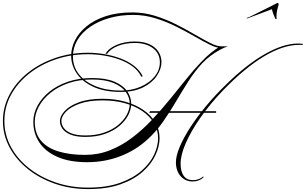

<svg xmlns="http://www.w3.org/2000/svg" viewBox="-34 -1036 2093 1314"><path d="M987 -264 993 -275H1445V-264ZM2039 -736 2036 -728Q2033 -729 2029 -729Q2025 -729 2013 -729Q1904 -729 1771.5 -649.5Q1639 -570 1488 -413Q1403 -324 1338.5 -232Q1274 -140 1238 -58Q1202 24 1202 84Q1202 139 1223.5 168Q1245 197 1286 197Q1327 197 1358 171V179Q1327 206 1285 206Q1234 206 1202 169.5Q1170 133 1170 74Q1170 31 1196 -31Q1222 -93 1269 -165.5Q1316 -238 1379.5 -314Q1443 -390 1517 -461Q1654 -595 1780 -666.5Q1906 -738 2005 -738Q2008 -738 2006.5 -738Q2005 -738 2010 -738Q2015 -738 2039 -736ZM699 -668H688Q710 -706 765 -729Q820 -752 888 -752Q950 -752 990.5 -732.5Q1031 -713 1051 -681Q1071 -649 1071 -612Q1071 -564 1039 -516.5Q1007 -469 945 -438Q883 -407 792 -407Q679 -407 603.5 -442.5Q528 -478 490.5 -534.5Q453 -591 453 -654Q453 -708 479.5 -760.5Q506 -813 559 -856.5Q612 -900 690.5 -925.5Q769 -951 872 -951Q952 -951 1027.5 -927.5Q1103 -904 1172 -869Q1241 -834 1300 -799.5Q1359 -765 1405.5 -741.5Q1452 -718 1482 -719V-708Q1449 -707 1402.5 -730Q1356 -753 1298 -786.5Q1240 -820 1172 -854Q1104 -888 1029.5 -911Q955 -934 877 -934Q789 -934 714 -912.5Q639 -891 583 -852.5Q527 -814 496 -762Q465 -710 465 -649Q465 -580 506.5 -527.5Q548 -475 622 -445.5Q696 -416 793 -416Q867 -416 927.5 -442Q988 -468 1024 -512Q1060 -556 1060 -610Q1060 -670 1013 -706Q966 -742 888 -742Q824 -742 773.5 -722Q723 -702 699 -668ZM568 248Q696 248 787 215.5Q878 183 936 131.5Q994 80 1021 21.5Q1048 -37 1048 -90Q1048 -146 1019.5 -193.5Q991 -241 940 -276Q889 -311 819.5 -330Q750 -349 667 -349Q572 -349 509.5 -326Q447 -303 416.5 -270.5Q386 -238 386 -208Q386 -184 402 -161Q418 -138 454 -123.5Q490 -109 551 -109Q623 -109 679 -128.5Q735 -148 774 -180Q813 -212 833.5 -250.5Q854 -289 854 -326Q854 -369 826.5 -407Q799 -445 742 -468.5Q685 -492 596 -492Q506 -492 434 -467Q362 -442 310.5 -400Q259 -358 231.5 -306.5Q204 -255 204 -203Q204 -123 246.5 -73Q289 -23 366.5 0.5Q444 24 548 24Q638 24 718 -7.5Q798 -39 869.5 -93Q941 -147 1004.5 -214.5Q1068 -282 1126.5 -353.5Q1185 -425 1238 -491.5Q1291 -558 1342 -611Q1377 -648 1409.5 -674.5Q1442 -701 1474 -719H1526Q1502 -712 1470 -694.5Q1438 -677 1406.5 -653.5Q1375 -630 1350 -603Q1299 -548 1255.5 -480Q1212 -412 1170 -340.5Q1128 -269 1081.5 -202.5Q1035 -136 978 -84Q895 -7 788.5 33.5Q682 74 563 74Q441 74 358.5 37.5Q276 1 235 -61.5Q194 -124 194 -203Q194 -259 222.5 -312Q251 -365 303.5 -408Q356 -451 430.5 -476.5Q505 -502 596 -502Q690 -502 749 -477Q808 -452 836 -412Q864 -372 864 -326Q864 -287 843 -247Q822 -207 782 -173.5Q742 -140 684 -119.5Q626 -99 551 -99Q487 -99 448.5 -115Q410 -131 393 -156Q376 -181 376 -207Q376 -240 408 -275.5Q440 -311 505 -335.5Q570 -360 668 -360Q752 -360 823 -340Q894 -320 947 -283.5Q1000 -247 1029 -198Q1058 -149 1058 -90Q1058 -35 1030 25.5Q1002 86 943 139Q884 192 791.5 225Q699 258 569 258Q448 258 342.5 221.5Q237 185 157 121Q77 57 31.5 -27.5Q-14 -112 -14 -208Q-14 -304 31.5 -389Q77 -474 157 -538Q237 -602 342.5 -638.5Q448 -675 568 -675Q622 -675 679.5 -665.5Q737 -656 789.5 -636.5Q842 -617 882 -586.5Q922 -556 943 -514L933 -511Q913 -552 874 -581Q835 -610 784 -628.5Q733 -647 677.5 -656Q622 -665 568 -665Q450 -665 346.5 -629.5Q243 -594 164 -531Q85 -468 40.5 -385.5Q-4 -303 -4 -208Q-4 -114 40.5 -31Q85 52 164 114.5Q243 177 346.5 212.5Q450 248 568 248ZM1656 -909 1655 -913Q1670 -918 1700.5 -933.5Q1731 -949 1765.5 -966Q1800 -983 1827.5 -997Q1855 -1011 1864 -1016Q1873 -1016 1873 -1005Q1868 -990 1863 -967.5Q1858 -945 1858 -924Q1858 -920 1858 -916Q1858 -912 1859 -907Q1859 -905 1855 -905Q1853 -905 1850 -908Q1843 -924 1837 -939.5Q1831 -955 1827 -973Z"/></svg>

Font: Ballet 24pt
Style: Regular
Weight: 400
Designer: Maximiliano R. Sproviero
Foundry: Omnibus-Type
Version: Version 1.100